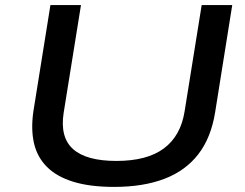

<svg xmlns="http://www.w3.org/2000/svg" viewBox="-20 -725 964 754"><path d="M428 9Q334 9 268.5 -11Q203 -31 164.5 -69.5Q126 -108 113.5 -162.5Q101 -217 111 -287L178 -705H298L230 -282Q215 -186 267 -139.5Q319 -93 437 -93Q558 -93 624 -142.5Q690 -192 705 -288L772 -705H892L825 -285Q809 -184 758.5 -119Q708 -54 625 -22.5Q542 9 428 9Z"/></svg>

Font: Nunito Sans 10pt Expanded SemiBold
Style: Italic
Weight: 600
Width: 7
Italic angle: -9°
Designer: Vernon Adams
Foundry: Vernon Adams
Version: Version 3.101;gftools[0.9.27]